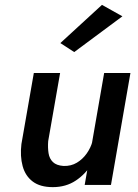

<svg xmlns="http://www.w3.org/2000/svg" viewBox="-20 -760 569 789"><path d="M328 0H436L516 -460H408ZM178 -180 227 -460H119L68 -168Q62 -118 73 -77.5Q84 -37 114.5 -14Q145 9 197 9Q251 9 291.5 -18Q332 -45 358.5 -88.5Q385 -132 394 -182L360 -179Q353 -153 336.5 -129.5Q320 -106 296 -91.5Q272 -77 241 -78Q212 -80 197.5 -94Q183 -108 179.5 -130.5Q176 -153 178 -180ZM483 -693 399 -740 228 -583 285 -546Z"/></svg>

Font: Jost Medium
Style: Italic
Weight: 500
Italic angle: -5°
Version: Version 3.710